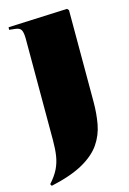

<svg xmlns="http://www.w3.org/2000/svg" viewBox="-117 -588 587 875"><g transform="rotate(-15 176.5 -150.5)"><path d="M15 230 10 221Q37 191 50.5 163.5Q64 136 69 104.5Q74 73 74 31V-447Q74 -476 67.5 -489Q61 -502 38 -504L11 -507L12 -519L291 -531L298 -523V-90Q298 -35 289 14Q280 63 252 104Q224 145 167.5 177Q111 209 15 230Z"/></g></svg>

Font: Display Black
Style: Regular
Weight: 900
Designer: Latin by Veronika Burian and Jose Scaglione. Greek by Irene Vlachou. Cyrillic by Vera Evstafieva.
Foundry: TypeTogether
Version: Version 3.002